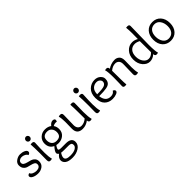

<svg xmlns="http://www.w3.org/2000/svg" viewBox="191 -2005 3519 3519"><g transform="rotate(-45 1950.5 -245.5)"><path d="M310 -354Q299 -383 265 -401Q231 -419 195.5 -419Q160 -419 135 -400.5Q110 -382 110 -350Q110 -318 136.5 -301Q163 -284 201 -275Q239 -266 277 -254.5Q315 -243 341.5 -213Q368 -183 368 -135Q368 -64 317 -27Q266 10 200.5 10Q135 10 87.5 -13Q40 -36 40 -70Q40 -99 85 -112Q96 -80 132.5 -63Q169 -46 212 -46Q255 -46 281.5 -65Q308 -84 308 -119Q308 -154 281.5 -170Q255 -186 217 -194.5Q179 -203 141 -214.5Q103 -226 76.5 -258Q50 -290 50 -345.5Q50 -401 101.5 -438Q153 -475 209 -475Q265 -475 310 -454Q355 -433 355 -399Q355 -365 310 -354Z M480 -54 482 -231Q482 -374 475 -465Q491 -468 509 -468Q556 -468 556 -430Q556 -425 554 -390Q548 -283 548 -175.5Q548 -68 567 -5Q549 3 524.5 3Q500 3 490 -10Q480 -23 480 -54ZM565 -574.5Q565 -552 549 -536.5Q533 -521 512.5 -521Q492 -521 477 -536Q462 -551 462 -574Q462 -597 478 -612.5Q494 -628 514.5 -628Q535 -628 550 -612.5Q565 -597 565 -574.5Z M764 37Q727 92 727 131Q727 196 848 196Q936 196 982 168Q1028 140 1028 103Q1028 66 1009 54Q990 42 950 42H847Q790 42 764 37ZM855 -419Q736 -419 736 -305Q736 -248 767.5 -211Q799 -174 859.5 -174Q920 -174 948 -202Q976 -230 976 -286.5Q976 -343 943.5 -381Q911 -419 855 -419ZM856 -118Q826 -118 801 -124Q786 -106 774.5 -83Q763 -60 763 -48Q763 -23 829 -23H944Q1092 -23 1092 84Q1092 159 1019.5 205.5Q947 252 849.5 252Q752 252 704.5 218Q657 184 657 130Q657 76 723 24Q693 2 693 -22Q693 -60 762 -137Q666 -180 666 -296Q666 -372 720 -423.5Q774 -475 852.5 -475Q931 -475 981 -436Q1023 -492 1071 -492Q1091 -492 1105.5 -483Q1120 -474 1120 -458.5Q1120 -443 1112 -422Q1104 -424 1077 -424Q1050 -424 1013 -404Q1046 -358 1046 -296Q1046 -214 990 -166Q934 -118 856 -118Z M1583 -430 1579 -203Q1579 -76 1598 -5Q1578 3 1561 3Q1515 3 1515 -47Q1443 10 1356 10Q1214 10 1214 -131L1217 -309Q1217 -400 1200 -460Q1220 -468 1242.5 -468Q1265 -468 1276.5 -456.5Q1288 -445 1288 -417Q1288 -417 1282 -158Q1282 -104 1308.5 -75Q1335 -46 1377 -46Q1449 -46 1512 -101Q1511 -144 1511 -261Q1511 -378 1504 -465Q1520 -468 1538 -468Q1583 -468 1583 -430Z M1729 -54 1731 -231Q1731 -374 1724 -465Q1740 -468 1758 -468Q1805 -468 1805 -430Q1805 -425 1803 -390Q1797 -283 1797 -175.5Q1797 -68 1816 -5Q1798 3 1773.5 3Q1749 3 1739 -10Q1729 -23 1729 -54ZM1814 -574.5Q1814 -552 1798 -536.5Q1782 -521 1761.5 -521Q1741 -521 1726 -536Q1711 -551 1711 -574Q1711 -597 1727 -612.5Q1743 -628 1763.5 -628Q1784 -628 1799 -612.5Q1814 -597 1814 -574.5Z M2139 -475Q2209 -475 2252.5 -435.5Q2296 -396 2296 -350Q2296 -304 2282 -278Q2268 -252 2245.5 -237Q2223 -222 2181 -214Q2117 -202 1989 -202Q1997 -130 2032.5 -88Q2068 -46 2138 -46Q2208 -46 2237 -98Q2277 -82 2277 -54Q2277 -26 2231.5 -8Q2186 10 2130 10Q2036 10 1976 -49.5Q1916 -109 1916 -228.5Q1916 -348 1982.5 -411.5Q2049 -475 2139 -475ZM2135 -420Q2075 -420 2032.5 -379Q1990 -338 1988 -252Q2131 -252 2178 -273Q2198 -282 2212.5 -299Q2227 -316 2227 -344.5Q2227 -373 2200.5 -396.5Q2174 -420 2135 -420Z M2712 -48 2718 -307Q2718 -363 2690.5 -391Q2663 -419 2620 -419Q2552 -419 2486 -364Q2488 -228 2488 -148.5Q2488 -69 2494 -1Q2478 2 2460 2Q2415 2 2415 -36Q2415 -40 2417.5 -109.5Q2420 -179 2420 -248Q2420 -412 2401 -460Q2421 -468 2437 -468Q2483 -468 2483 -418Q2513 -441 2560 -458Q2607 -475 2659 -475Q2711 -475 2748.5 -441.5Q2786 -408 2786 -334L2783 -156Q2783 -64 2800 -5Q2780 3 2757.5 3Q2735 3 2723.5 -8.5Q2712 -20 2712 -48Z M3306 -705 3297 -223Q3297 -56 3316 -5Q3300 3 3278 3Q3236 3 3234 -47Q3174 10 3098.5 10Q3023 10 2964 -58.5Q2905 -127 2905 -234Q2905 -341 2966.5 -408Q3028 -475 3115 -475Q3175 -475 3231 -441Q3233 -505 3233 -586.5Q3233 -668 3225 -740Q3241 -743 3261 -743Q3306 -743 3306 -705ZM3229 -389Q3176 -419 3126 -419Q3056 -419 3015.5 -371.5Q2975 -324 2975 -240.5Q2975 -157 3017 -100Q3059 -43 3118.5 -43Q3178 -43 3231 -100Q3229 -358 3229 -389Z M3856 -232Q3856 -122 3796 -56Q3736 10 3638.5 10Q3541 10 3481 -56Q3421 -122 3421 -232Q3421 -342 3481 -408.5Q3541 -475 3638.5 -475Q3736 -475 3796 -408.5Q3856 -342 3856 -232ZM3638.5 -46Q3708 -46 3747 -93Q3786 -140 3786 -222Q3786 -304 3746 -361.5Q3706 -419 3637 -419Q3568 -419 3529.5 -371.5Q3491 -324 3491 -242Q3491 -160 3530 -103Q3569 -46 3638.5 -46Z"/></g></svg>

Font: Overlock
Style: Regular
Weight: 400
Designer: Dario Muhafara
Foundry: Dario Manuel Muhafara
Version: Version 1.001